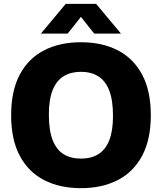

<svg xmlns="http://www.w3.org/2000/svg" viewBox="-20 -970 843 1000"><path d="M401.5 10Q291.5 10 209.8 -32Q128 -74 83 -158.5Q38 -243 38 -370Q38 -497 83 -581.5Q128 -666 209.8 -708Q291.5 -750 401.5 -750Q512 -750 593.8 -707.8Q675.5 -665.5 720.5 -581Q765.5 -496.5 765.5 -370Q765.5 -243.5 720.5 -159Q675.5 -74.5 593.5 -32.2Q511.5 10 401.5 10ZM401.5 -144Q455 -144 492.2 -167Q529.5 -190 549 -239Q568.5 -288 568.5 -366.5Q568.5 -448.5 548.8 -499Q529 -549.5 491.5 -572.8Q454 -596 401.5 -596Q349 -596 311.8 -573.2Q274.5 -550.5 254.5 -501.5Q234.5 -452.5 234.5 -373.5Q234.5 -291 254.2 -240.5Q274 -190 311.2 -167Q348.5 -144 401.5 -144ZM193 -795 322.5 -950H480.5L610 -795H470.5L387.5 -900H415.5L332.5 -795Z"/></svg>

Font: Encode Sans SC Condensed Thin ExtraBold
Style: Regular
Weight: 800
Version: Version 3.002